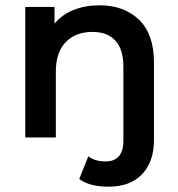

<svg xmlns="http://www.w3.org/2000/svg" viewBox="-20 -517 670 722"><path d="M559 -282V9Q559 91 514.5 138Q470 185 388 185Q316 185 278 156L312 71Q337 90 378 90Q410 90 427 70.5Q444 51 444 12V-267Q444 -331 414 -364Q384 -397 328 -397Q264 -397 227 -358.5Q190 -320 190 -248V0H75V-491H185V-428Q213 -462 256.5 -479.5Q300 -497 354 -497Q447 -497 503 -442.5Q559 -388 559 -282Z"/></svg>

Font: Montserrat Ace
Style: Bold
Weight: 600
Designer: Julieta Ulanovsky
Foundry: Julieta Ulanovsky
Version: Version 1